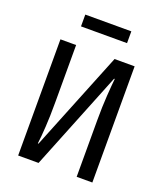

<svg xmlns="http://www.w3.org/2000/svg" viewBox="-156 -968 911 1070"><g transform="rotate(20 300.0 -433.0)"><path d="M80 0V-689H173V-353Q173 -306 172 -269.5Q171 -233 169 -203Q167 -173 165 -148Q163 -123 160 -101H164L401 -689H520V0H427V-336Q427 -417 431.5 -482Q436 -547 440 -585H436L201 0ZM436 -796H163V-866H436Z"/></g></svg>

Font: Wlorlttqgufhjawjgtejqphaquk
Style: Regular
Weight: 400
Monospace: yes
Designer: Carrois Corporate & Edenspiekermann
Foundry: Carrois Corporate GbR & Edenspiekermann AG
Version: Version 2.001